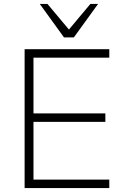

<svg xmlns="http://www.w3.org/2000/svg" viewBox="-20 -955 639 975"><path d="M105 0V-705H535V-662H150V-379H515V-336H150V-43H535V0ZM305 -765 182 -935H221L330 -805L439 -935H478L355 -765Z"/></svg>

Font: Nunito Sans 10pt ExtraLight
Style: Regular
Weight: 250
Designer: Vernon Adams
Foundry: Vernon Adams
Version: Version 3.101;gftools[0.9.27]